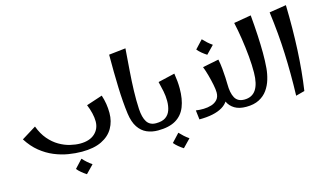

<svg xmlns="http://www.w3.org/2000/svg" viewBox="-102 -1068 2722 1602"><g transform="rotate(-15 1258.5 -267.5)"><path d="M485.5 7Q430 7 369.4 -3Q308.8 -13 248.5 -38Q188.2 -63 133.6 -107Q79 -151 35 -220L160.2 -297.5Q185.5 -229.5 224.5 -184Q263.5 -138.5 309.4 -111.8Q355.2 -85 402 -73.8Q448.8 -62.5 488.5 -62.5Q570.5 -62.5 615.5 -103.4Q660.5 -144.2 660.5 -209Q660.5 -240.8 651.5 -279.5Q642.5 -318.2 626.2 -356.8L765 -402.5Q777.8 -363.5 783.9 -325.5Q790 -287.5 790 -246.5Q790 -174.2 757.2 -116.6Q724.5 -59 657 -26Q589.5 7 485.5 7ZM476.2 199Q454.8 185.2 434.1 168.2Q413.5 151.2 398.8 133L465 62Q483.2 81.8 501.5 98.1Q519.8 114.5 542.8 130.5Z M1144.2 0Q1091.8 0 1048.1 -19.1Q1004.5 -38.2 974.9 -82.4Q945.2 -126.5 934.8 -201.8Q921 -305 916.8 -434.1Q912.5 -563.2 913 -716.5L1058 -732.5Q1050.5 -633.8 1043.8 -543.1Q1037 -452.5 1034.6 -370.8Q1032.2 -289 1036.2 -215Q1040.5 -140.5 1065.5 -101.5Q1090.5 -62.5 1144.2 -62.5L1164.2 -31.2Z M1144 0V-62.5Q1197 -62.5 1226.5 -82.9Q1256 -103.2 1268.4 -138.8Q1280.8 -174.2 1280.8 -218.8Q1280.8 -261.5 1272.1 -304.1Q1263.5 -346.8 1252.5 -389.2L1397.5 -423Q1403.2 -386.5 1406.1 -355.5Q1409 -324.5 1409 -291.8Q1409 -200.5 1383 -134.9Q1357 -69.2 1298.8 -34.6Q1240.5 0 1144 0ZM1313.5 199Q1292 185.2 1271.4 168.2Q1250.8 151.2 1236 133L1302.2 62Q1320.5 81.8 1338.8 98.1Q1357 114.5 1380 130.5Z M1501 0 1491.5 -80Q1523.5 -75.2 1559 -76Q1594.5 -76.8 1626.1 -86.6Q1657.8 -96.5 1677.8 -119.2Q1697.8 -142 1697.8 -180.2Q1697.8 -206 1689.5 -247.2Q1681.2 -288.5 1669.1 -333.1Q1657 -377.8 1643 -413.2L1782.8 -441Q1791 -402.8 1795 -359.5Q1799 -316.2 1800.8 -280.2Q1802.5 -244.2 1802.5 -226Q1802.5 -147.5 1826.1 -105Q1849.8 -62.5 1906.5 -62.5L1926.5 -31.2L1906.5 0Q1845.8 0 1807.2 -23.2Q1768.8 -46.5 1751 -84.4Q1733.2 -122.2 1733.2 -166.5L1770.5 -161.2Q1770.5 -84 1700.8 -42Q1631 0 1501 0ZM1703.8 -503.8Q1682.2 -517.5 1661.6 -534.5Q1641 -551.5 1626.2 -569.8L1692.5 -640.8Q1710.8 -621 1729 -604.6Q1747.2 -588.2 1770.2 -572.2Z M1907 0V-62.5Q1974 -62.5 2007.5 -112.2Q2041 -162 2041.8 -259.8Q2042.5 -324.8 2035.5 -401.8Q2028.5 -478.8 2016.5 -557Q2004.5 -635.2 1989.5 -702L2139 -727.5Q2147.5 -632 2151.8 -550.4Q2156 -468.8 2156.4 -399.2Q2156.8 -329.8 2151.5 -268.2Q2147.5 -220.2 2133.2 -172.5Q2119 -124.8 2091.4 -85.8Q2063.8 -46.8 2018.5 -23.4Q1973.2 0 1907 0Z M2331.8 18.2Q2334.8 -80.8 2334.2 -170.2Q2333.8 -259.8 2330.2 -346.6Q2326.8 -433.5 2318.8 -523.1Q2310.8 -612.8 2298 -710.8L2444.5 -734Q2449.8 -531 2440.9 -348Q2432 -165 2407.8 -2Z"/></g></svg>

Font: Marhey Light
Style: Regular
Weight: 300
Designer: Nur Syamsi & Bustanul Arifin
Foundry: Namelatype
Version: Version 1.000